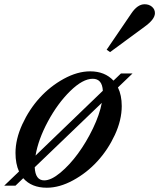

<svg xmlns="http://www.w3.org/2000/svg" viewBox="-60 -877 752 907"><path d="M460 -630.9 443.8 -642.1 560.1 -813Q589.4 -856.9 623 -856.9Q644 -856.9 658 -845Q671.9 -833 671.9 -814.9Q671.9 -785.6 622.1 -750ZM161.1 9.8Q88.9 9.8 49.8 -35.2L13.2 0H-40L29.8 -66.9Q13.2 -103.5 13.2 -154.8Q13.2 -219.7 45.4 -289.8Q77.6 -359.9 127.2 -414.6Q176.8 -469.2 241.2 -504.6Q305.7 -540 366.2 -540Q435.1 -540 476.1 -496.1L511.2 -529.8H565.9L497.1 -463.9Q515.1 -427.2 515.1 -376Q515.1 -310.1 482.7 -240Q450.2 -169.9 400.1 -115.2Q350.1 -60.5 285.6 -25.4Q221.2 9.8 161.1 9.8ZM377.9 -504.9Q331.1 -504.9 271.7 -446.8Q212.4 -388.7 166.5 -303.5Q120.6 -218.3 107.9 -142.1L425.8 -448.2Q422.9 -504.9 377.9 -504.9ZM148.9 -24.9Q181.6 -24.9 225.3 -61.3Q269 -97.7 308.3 -151.4Q347.7 -205.1 379.2 -270.5Q410.6 -335.9 420.9 -391.1L104 -86.9Q106.9 -24.9 148.9 -24.9Z"/></svg>

Font: Libre Caslon Text
Style: Italic
Weight: 400
Italic angle: -25°
Designer: Pablo Impallari, Rodrigo Fuenzalida
Foundry: Pablo Impallari, Rodrigo Fuenzalida
Version: Version 1.002